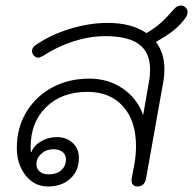

<svg xmlns="http://www.w3.org/2000/svg" viewBox="-20 -667 700 696"><path d="M660 -623Q660 -613 651 -600Q633 -576 609.5 -557Q586 -538 545 -515Q576 -475 576 -416Q576 -391 572 -371L510 -23Q508 -7 499.5 1Q491 9 478 9Q468 9 462.5 3Q457 -3 457 -13Q457 -20 458 -23L468 -77Q473 -107 473 -138Q473 -229 426 -281.5Q379 -334 297 -334Q204 -334 147.5 -279Q91 -224 91 -133Q91 -120 92 -116H94Q103 -140 129 -155Q155 -170 186 -170Q221 -170 243.5 -149Q266 -128 266 -95Q266 -48 235 -19.5Q204 9 154 9Q105 9 73 -31Q41 -71 41 -131Q41 -203 75 -260Q109 -317 168.5 -349.5Q228 -382 304 -382Q372 -382 424.5 -346.5Q477 -311 499 -250L520 -371Q524 -390 524 -415Q524 -477 484 -506.5Q444 -536 362 -536Q306 -536 247.5 -517.5Q189 -499 137 -465Q124 -458 118 -458Q110 -458 103 -465.5Q96 -473 96 -481Q96 -494 107 -502Q161 -540 232 -562Q303 -584 370 -584Q457 -584 511 -547Q543 -566 564.5 -585.5Q586 -605 609 -632Q621 -647 636 -647Q645 -647 652.5 -640Q660 -633 660 -623ZM112 -72Q112 -55 124 -45Q136 -35 157 -35Q185 -35 202 -50Q219 -65 219 -89Q219 -106 207 -116Q195 -126 173 -126Q148 -126 130 -110Q112 -94 112 -72Z"/></svg>

Font: Kodchasan ExtraLight
Style: Italic
Weight: 275
Italic angle: -10°
Version: Version 1.000; ttfautohint (v1.6)